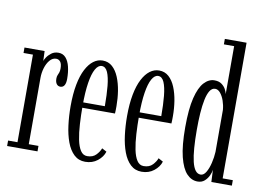

<svg xmlns="http://www.w3.org/2000/svg" viewBox="-80 -873 1373 1005"><g transform="rotate(10 606.5 -370.0)"><path d="M12.5 0V-29H62.5V-494.5H12.5V-523.5H119.5L121.5 -471Q122.5 -476.5 131.2 -490.2Q140 -504 155.5 -515.8Q171 -527.5 193 -527.5Q217 -527.5 232 -510.5Q247 -493.5 254 -464.8Q261 -436 261 -400.5Q261 -377.5 253.8 -365.8Q246.5 -354 232.5 -354Q220 -354 212.5 -364Q205 -374 205 -392.5Q205 -403.5 208.2 -410.8Q211.5 -418 214.5 -426.2Q217.5 -434.5 217.5 -448Q217.5 -472.5 208.8 -483.5Q200 -494.5 186.5 -494.5Q167 -494.5 152.5 -477.2Q138 -460 130.2 -434Q122.5 -408 122.5 -381.5V-29H174V0Z M428.5 10.5Q393.5 10.5 369.2 -12.2Q345 -35 330.5 -74Q316 -113 309.8 -162Q303.5 -211 303.5 -263Q303.5 -328.5 313 -378.2Q322.5 -428 339.8 -461Q357 -494 379.5 -510.8Q402 -527.5 428 -527.5Q458.5 -527.5 479.8 -508.2Q501 -489 514.2 -456.8Q527.5 -424.5 533.8 -385Q540 -345.5 540 -305Q540 -295 539.8 -285Q539.5 -275 539 -265.5H358V-294H480Q480 -355 475.5 -401Q471 -447 459.8 -472.8Q448.5 -498.5 428 -498.5Q409 -498.5 394.8 -473.2Q380.5 -448 372.8 -398.8Q365 -349.5 365 -277Q365 -225.5 367.8 -179.2Q370.5 -133 377.8 -97.2Q385 -61.5 398.5 -41Q412 -20.5 434 -20.5Q464.5 -20.5 481.5 -38.8Q498.5 -57 504.5 -74.5L529.5 -61Q521 -32.5 493.8 -11Q466.5 10.5 428.5 10.5Z M728.5 10.5Q693.5 10.5 669.2 -12.2Q645 -35 630.5 -74Q616 -113 609.8 -162Q603.5 -211 603.5 -263Q603.5 -328.5 613 -378.2Q622.5 -428 639.8 -461Q657 -494 679.5 -510.8Q702 -527.5 728 -527.5Q758.5 -527.5 779.8 -508.2Q801 -489 814.2 -456.8Q827.5 -424.5 833.8 -385Q840 -345.5 840 -305Q840 -295 839.8 -285Q839.5 -275 839 -265.5H658V-294H780Q780 -355 775.5 -401Q771 -447 759.8 -472.8Q748.5 -498.5 728 -498.5Q709 -498.5 694.8 -473.2Q680.5 -448 672.8 -398.8Q665 -349.5 665 -277Q665 -225.5 667.8 -179.2Q670.5 -133 677.8 -97.2Q685 -61.5 698.5 -41Q712 -20.5 734 -20.5Q764.5 -20.5 781.5 -38.8Q798.5 -57 804.5 -74.5L829.5 -61Q821 -32.5 793.8 -11Q766.5 10.5 728.5 10.5Z M1026 10Q993.5 10 968.2 -16.5Q943 -43 928.2 -102Q913.5 -161 913.5 -259Q913.5 -356 928 -414.8Q942.5 -473.5 967.2 -500.2Q992 -527 1022 -527Q1046 -527 1060.5 -516.2Q1075 -505.5 1082.5 -491.5Q1090 -477.5 1092 -466.5V-721H1037.5V-750H1153V-29H1207V0H1098L1095 -64.5Q1093.5 -51 1085.5 -33.5Q1077.5 -16 1063 -3Q1048.5 10 1026 10ZM1035.5 -28.5Q1052 -28.5 1064 -48.8Q1076 -69 1083.2 -99.2Q1090.5 -129.5 1092 -159V-382.5Q1090 -407 1081.8 -430.5Q1073.5 -454 1061 -469Q1048.5 -484 1033.5 -484Q1016.5 -484 1005.2 -466.2Q994 -448.5 987.5 -417Q981 -385.5 978.2 -344.5Q975.5 -303.5 975.5 -257Q975.5 -202 978.8 -159.5Q982 -117 989 -87.8Q996 -58.5 1007.5 -43.5Q1019 -28.5 1035.5 -28.5Z"/></g></svg>

Font: Imbue 24pt Light
Style: Regular
Weight: 300
Designer: Tyler Finck
Foundry: Etcetera Type Company
Version: Version 1.102